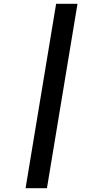

<svg xmlns="http://www.w3.org/2000/svg" viewBox="-20 -843 540 1006"><path d="M114 143 274 -823H386L226 143Z"/></svg>

Font: Iosevka Oblique
Style: Bold
Weight: 700
Italic angle: -9°
Monospace: yes
Designer: Belleve Invis
Foundry: Belleve Invis
Version: Version 32.5.0; ttfautohint (v1.8.4)